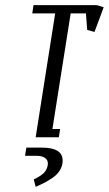

<svg xmlns="http://www.w3.org/2000/svg" viewBox="-20 -532 422 744"><path d="M77.1 71.8 82 40H142.1Q222.7 40 222.7 89.8Q222.7 96.7 222.2 100.1Q219.2 117.7 209.5 131.8Q199.7 146 182.9 157.5Q166 168.9 152.8 175.8Q139.6 182.6 118.2 191.9L110.8 163.1Q134.3 152.3 147.9 140.1Q161.6 127.9 165 107.9Q165.5 105.5 165.5 101.6Q165.5 87.4 153.8 79.6Q142.1 71.8 122.1 71.8ZM105 -480 109.9 -512.2H355L381.8 -503.9L346.2 -408.2L317.9 -416L313 -480H253.9L183.1 -32.2H212.9L208 0H118.2L193.8 -480Z"/></svg>

Font: Gawaa
Style: Italic
Weight: 400
Designer: T. Christopher White
Version: Version 1.0